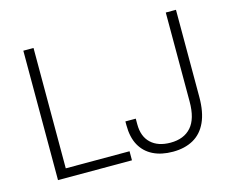

<svg xmlns="http://www.w3.org/2000/svg" viewBox="-98 -829 1200 983"><g transform="rotate(-15 502.5 -337.0)"><path d="M98 0V-686H152V-48H490V0ZM705 12Q644 12 600 -10Q556 -32 532.5 -74.5Q509 -117 509 -181V-201H564V-171Q564 -106 601.5 -71Q639 -36 705 -36Q776 -36 814.5 -79.5Q853 -123 853 -214V-686H907V-224Q907 -144 883 -91.5Q859 -39 813.5 -13.5Q768 12 705 12Z"/></g></svg>

Font: Archivo Thin
Style: Regular
Weight: 250
Designer: Hector Gatti
Foundry: Omnibus-Type
Version: Version 2.001